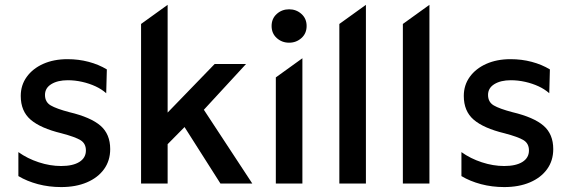

<svg xmlns="http://www.w3.org/2000/svg" viewBox="-20 -760 2362 795"><path d="M233.3 14.6Q182.7 14.6 137.1 2.5Q91.6 -9.6 56.1 -30.9V-130.2Q93.8 -103.3 140.6 -88Q187.4 -72.6 233.2 -72.6Q281.6 -72.6 308.7 -89.5Q335.7 -106.4 335.7 -137.1Q335.7 -165.8 313.5 -179.5Q291.2 -193.2 234.2 -208.2Q147.9 -229.1 106.9 -264.4Q65.9 -299.6 65.9 -362.8Q65.9 -407.5 90.8 -441.8Q115.6 -476.2 159.1 -495.6Q202.7 -515 259.4 -515Q305.5 -515 347 -504Q388.6 -493 422.4 -472.6L419.8 -373.9Q401.7 -390.3 375.8 -402.4Q349.9 -414.4 320.1 -421.1Q290.3 -427.8 260.8 -427.8Q218.9 -427.8 192.6 -411.7Q166.3 -395.6 166.3 -366.9Q166.3 -337.4 190 -323.5Q213.8 -309.6 267.3 -295.5Q355.9 -274.4 396.1 -239.5Q436.3 -204.7 436.3 -142.6Q436.3 -95 410.9 -59.7Q385.5 -24.4 339.8 -4.9Q294.1 14.6 233.3 14.6Z M564.1 0V-660.8L674.1 -740V-293.9L868.8 -495H998.8L824.1 -305.5L1024.7 0H892.8L744.1 -233.9L674.1 -163V0Z M1122.1 0V-439.5L1232.1 -518.8V0ZM1177.1 -583.2Q1147.4 -583.2 1126 -602.4Q1104.6 -621.6 1104.6 -652.4Q1104.6 -683.1 1126 -702.3Q1147.4 -721.5 1177.1 -721.5Q1206.7 -721.5 1228.1 -702.3Q1249.6 -683.1 1249.6 -652.4Q1249.6 -621.6 1228.1 -602.4Q1206.7 -583.2 1177.1 -583.2Z M1385.1 0V-660.8L1495.1 -740V0Z M1648.1 0V-660.8L1758.1 -740V0Z M2067.8 14.6Q2017.2 14.6 1971.6 2.5Q1926.1 -9.6 1890.6 -30.9V-130.2Q1928.2 -103.3 1975.1 -88Q2021.9 -72.6 2067.7 -72.6Q2116.1 -72.6 2143.2 -89.5Q2170.2 -106.4 2170.2 -137.1Q2170.2 -165.8 2148 -179.5Q2125.8 -193.2 2068.7 -208.2Q1982.4 -229.1 1941.4 -264.4Q1900.4 -299.6 1900.4 -362.8Q1900.4 -407.5 1925.2 -441.8Q1950.1 -476.2 1993.6 -495.6Q2037.2 -515 2093.9 -515Q2140 -515 2181.5 -504Q2223.1 -493 2256.9 -472.6L2254.3 -373.9Q2236.2 -390.3 2210.3 -402.4Q2184.4 -414.4 2154.6 -421.1Q2124.8 -427.8 2095.3 -427.8Q2053.4 -427.8 2027.1 -411.7Q2000.8 -395.6 2000.8 -366.9Q2000.8 -337.4 2024.5 -323.5Q2048.2 -309.6 2101.8 -295.5Q2190.4 -274.4 2230.6 -239.5Q2270.8 -204.7 2270.8 -142.6Q2270.8 -95 2245.4 -59.7Q2220 -24.4 2174.3 -4.9Q2128.6 14.6 2067.8 14.6Z"/></svg>

Font: Geologica-Sharp
Style: Regular
Weight: 100
Designer: Sindre Bremnes, Frode Helland
Foundry: Monokrom Skriftforlag AS
Version: Version 1.010;gftools[0.9.28]